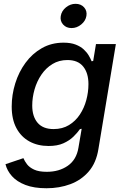

<svg xmlns="http://www.w3.org/2000/svg" viewBox="-20 -774 655 1009"><path d="M224.1 215.3Q158.7 215.3 113.8 198Q68.8 180.7 43 151.9Q17.1 123 8.8 88.9L103 57.1Q109.4 72.8 122.1 89.4Q134.8 106 159.4 117.4Q184.1 128.9 226.1 128.9Q290.5 128.9 336.2 97.2Q381.8 65.4 392.1 2.9L409.2 -97.2L400.4 -95.7Q386.7 -76.2 365.7 -55.7Q344.7 -35.2 313.2 -21Q281.7 -6.8 235.4 -6.8Q178.2 -6.8 134.5 -30.8Q90.8 -54.7 66.2 -100.8Q41.5 -147 41.5 -213.9Q41.5 -275.9 60.1 -335.7Q78.6 -395.5 114 -443.8Q149.4 -492.2 200 -521Q250.5 -549.8 314 -549.8Q351.6 -549.8 377.4 -539.8Q403.3 -529.8 419.9 -514.4Q436.5 -499 446.3 -482.4Q456.1 -465.8 461.4 -452.1L469.7 -453.6L484.4 -542.5H588.9L497.1 9.8Q485.4 82 446.3 127.2Q407.2 172.4 349.9 193.8Q292.5 215.3 224.1 215.3ZM261.7 -95.7Q308.1 -95.7 342.5 -116.7Q377 -137.7 399.7 -172.1Q422.4 -206.5 433.6 -248.3Q444.8 -290 444.8 -332Q444.8 -390.1 417.2 -424.3Q389.6 -458.5 334.5 -458.5Q290 -458.5 255.6 -437.5Q221.2 -416.5 197.5 -381.6Q173.8 -346.7 161.6 -304.2Q149.4 -261.7 149.4 -219.2Q149.4 -162.1 177.5 -128.9Q205.6 -95.7 261.7 -95.7ZM356 -626.5Q328.1 -626.5 311.5 -645.3Q294.9 -664.1 299.3 -689.9Q303.7 -716.8 326.7 -735.4Q349.6 -753.9 377 -753.9Q405.3 -753.9 421.9 -735.4Q438.5 -716.8 434.1 -690.4Q429.7 -664.1 406.7 -645.3Q383.8 -626.5 356 -626.5Z"/></svg>

Font: Inter 16pt Medium
Style: Italic
Weight: 500
Italic angle: -9.3988°
Version: Version 4.001;git-66647c0bb